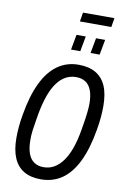

<svg xmlns="http://www.w3.org/2000/svg" viewBox="-108 -1070 739 1143"><g transform="rotate(10 261.5 -498.5)"><path d="M222 12Q161 12 120 -12Q79 -36 58 -84.5Q37 -133 37 -207Q37 -238 40 -273Q43 -308 50 -347Q70 -466 108 -544Q146 -622 201 -660.5Q256 -699 327 -699Q389 -699 430.5 -675Q472 -651 493 -603Q514 -555 514 -481Q514 -450 511 -414.5Q508 -379 501 -339Q481 -220 443 -142Q405 -64 350 -26Q295 12 222 12ZM226 -62Q260 -62 288.5 -78Q317 -94 340.5 -125.5Q364 -157 381.5 -205Q399 -253 410 -318Q416 -353 420 -378.5Q424 -404 426 -422.5Q428 -441 429 -455Q430 -469 430 -480Q430 -529 418 -561Q406 -593 382.5 -608.5Q359 -624 325 -624Q291 -624 262.5 -608.5Q234 -593 211 -562Q188 -531 170.5 -483Q153 -435 141 -370Q135 -334 131 -309Q127 -284 124.5 -266Q122 -248 121.5 -234Q121 -220 121 -209Q121 -159 133 -126.5Q145 -94 168.5 -78Q192 -62 226 -62ZM266 -780 283 -872H339L322 -780ZM384 -780 401 -872H456L439 -780ZM289 -954 298 -1009H488L479 -954Z"/></g></svg>

Font: Archivo ExtraCondensed
Style: Italic
Weight: 400
Width: 2
Italic angle: -10°
Designer: Hector Gatti
Foundry: Omnibus-Type
Version: Version 2.001